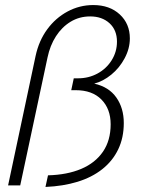

<svg xmlns="http://www.w3.org/2000/svg" viewBox="-20 -734 567 760"><path d="M170 -40Q246 -42 301.5 -65.5Q357 -89 387.5 -133.5Q418 -178 418 -242Q418 -303 381.5 -340Q345 -377 280 -377H262L272 -424H289Q331 -424 366 -443Q401 -462 422 -495.5Q443 -529 443 -569Q443 -615 413.5 -642Q384 -669 337 -669Q294 -669 259.5 -648Q225 -627 201.5 -590.5Q178 -554 168 -506L60 0H12L121 -513Q134 -573 167 -618Q200 -663 247.5 -688.5Q295 -714 349 -714Q414 -714 454 -677Q494 -640 494 -582Q494 -542 473.5 -503.5Q453 -465 420.5 -438.5Q388 -412 353 -403Q411 -390 440.5 -348Q470 -306 470 -247Q470 -189 448 -143Q426 -97 385 -64.5Q344 -32 287 -14.5Q230 3 160 6Z"/></svg>

Font: Raleway Thin Light
Style: Italic
Weight: 300
Italic angle: -12°
Version: Version 4.026